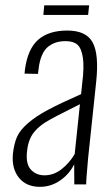

<svg xmlns="http://www.w3.org/2000/svg" viewBox="-20 -704 419 733"><path d="M145.5 -647 148.9 -683.6H320.3L316.4 -647ZM149.9 -34.7Q184.6 -34.7 214.4 -57.6Q244.1 -80.6 265.1 -115.7L285.2 -306.2Q180.7 -254.4 152.8 -236.8Q108.9 -208 94.7 -173.8Q85.9 -153.8 83 -124.5Q78.1 -77.6 98.1 -56.2Q118.2 -34.7 149.9 -34.7ZM132.3 9.3Q80.1 9.3 52 -25.9Q23.9 -61 29.3 -117.2Q33.7 -155.8 44.9 -181.4Q56.2 -207 86.4 -233.4Q116.7 -259.8 162.4 -284.2Q208 -308.6 289.6 -344.7L293.9 -386.2Q301.8 -448.2 296.4 -483.9Q291 -519.5 275.9 -533.2Q260.7 -546.9 230.5 -546.9Q211.4 -546.9 196 -542.5Q180.7 -538.1 165.5 -527.1Q150.4 -516.1 140.4 -493.4Q130.4 -470.7 127 -438L125 -421.9L73.7 -422.9Q73.7 -423.8 74.5 -430.7Q75.2 -437.5 75.2 -438.5Q85.9 -517.6 126 -552.5Q166 -587.4 236.8 -587.4Q309.1 -587.4 333.7 -542Q358.4 -496.6 347.2 -391.6L316.4 -100.6Q308.6 -15.1 309.1 0H263.7Q263.2 -65.4 263.2 -76.7Q244.6 -39.1 209.5 -14.9Q174.3 9.3 132.3 9.3Z"/></svg>

Font: Oswald
Style: Extra-Light
Weight: 200
Designer: Vernon Adams
Foundry: Vernon Adams
Version: 3.0; ttfautohint (v0.94.23-7a4d-dirty) -l 8 -r 50 -G 200 -x 